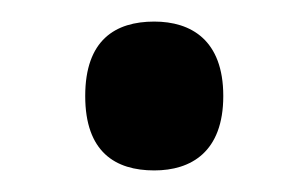

<svg xmlns="http://www.w3.org/2000/svg" viewBox="-20 -445 286 178"><path d="M123 -287C157 -287 187 -304 187 -356C187 -408 157 -425 123 -425C87 -425 59 -408 59 -356C59 -304 87 -287 123 -287Z"/></svg>

Font: Noto Serif Ethiopic SemiCondensed Medium
Style: Regular
Weight: 500
Width: 4
Designer: Monotype Design Team
Foundry: Monotype Imaging Inc.
Version: Version 2.102